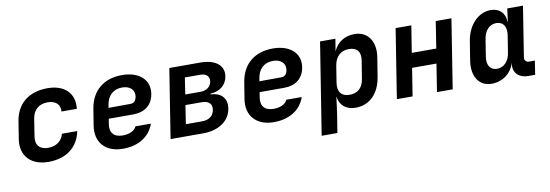

<svg xmlns="http://www.w3.org/2000/svg" viewBox="-56 -942 4311 1504"><g transform="rotate(-10 2100.0 -190.0)"><path d="M262 10C404 10 500 -63 525 -189H403C389 -132 342 -99 279 -99C212 -99 177 -137 188 -206L210 -345C221 -413 267 -451 335 -451C397 -451 435 -418 430 -361H552C567 -482 489 -560 353 -560C204 -560 106 -481 85 -344L63 -206C42 -76 123 10 262 10Z M855 10C979 10 1069 -47 1103 -146H980C966 -112 923 -93 871 -93C801 -93 765 -132 779 -206L785 -241H979C1072 -241 1134 -289 1147 -377C1164 -485 1081 -560 946 -560C800 -560 703 -480 680 -340L659 -210C637 -78 716 10 855 10ZM798 -325 801 -344C812 -420 858 -464 930 -464C992 -464 1030 -428 1022 -376C1016 -339 997 -326 971 -326Z M1234 0H1494C1618 0 1706 -61 1721 -157C1734 -237 1687 -288 1603 -290L1604 -296C1678 -299 1731 -342 1742 -409C1756 -495 1688 -550 1567 -550H1321ZM1408 -324 1428 -456H1549C1598 -456 1624 -431 1618 -390C1611 -349 1578 -324 1529 -324ZM1372 -94 1395 -242H1525C1580 -242 1608 -214 1600 -168C1593 -122 1557 -94 1502 -94Z M2055 10C2179 10 2269 -47 2303 -146H2180C2166 -112 2123 -93 2071 -93C2001 -93 1965 -132 1979 -206L1985 -241H2179C2272 -241 2334 -289 2347 -377C2364 -485 2281 -560 2146 -560C2000 -560 1903 -480 1880 -340L1859 -210C1837 -78 1916 10 2055 10ZM1998 -325 2001 -344C2012 -420 2058 -464 2130 -464C2192 -464 2230 -428 2222 -376C2216 -339 2197 -326 2171 -326Z M2404 180H2529L2554 26L2571 -104C2579 -34 2628 10 2704 10C2817 10 2895 -67 2916 -201L2940 -350C2960 -474 2900 -560 2795 -560C2715 -560 2657 -521 2626 -452L2642 -550H2520ZM2675 -98C2611 -98 2580 -139 2591 -209L2612 -341C2623 -411 2666 -452 2730 -452C2794 -452 2826 -418 2815 -346L2792 -204C2781 -132 2739 -98 2675 -98Z M3034 0H3159L3194 -221H3388L3353 0H3478L3565 -550H3440L3407 -337H3212L3246 -550H3121Z M3787 10C3875 10 3947 -44 3970 -126L3969 -117C3958 -48 4003 0 4081 0H4134L4151 -110H4106C4082 -110 4067 -126 4071 -151L4134 -550H4009L3995 -445H3993C3992 -516 3948 -560 3878 -560C3779 -560 3696 -474 3676 -349L3652 -200C3632 -76 3686 10 3787 10ZM3849 -98C3795 -98 3768 -140 3778 -206L3800 -344C3810 -410 3850 -452 3904 -452C3958 -452 3986 -410 3976 -344L3954 -206C3944 -140 3903 -98 3849 -98Z"/></g></svg>

Font: JetBrains Mono
Style: Bold Italic
Weight: 558
Italic angle: -9°
Monospace: yes
Designer: Philipp Nurullin, Konstantin Bulenkov
Foundry: JetBrains
Version: Version 2.305